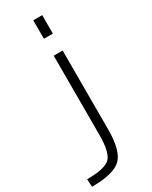

<svg xmlns="http://www.w3.org/2000/svg" viewBox="-268 -802 848 1073"><g transform="rotate(-30 156.0 -266.0)"><path d="M161.1 -631.8V-751H218.8V-631.8ZM-19.5 218.8 -22.5 168.9Q92.8 168.9 127 134.8Q161.1 100.6 161.1 -10.7V-522.5H218.8V-12.7Q218.8 122.1 170.4 170.4Q122.1 218.8 -19.5 218.8Z"/></g></svg>

Font: Gen Shin Gothic Light
Style: Regular
Weight: 200
Designer: [Source Han Sans]
Ryoko NISHIZUKA  (kana & ideographs); Paul D. Hunt (Latin, Greek & Cyrillic); Wenlong ZHANG  (bopomofo
Version: Version 1.002.20150607